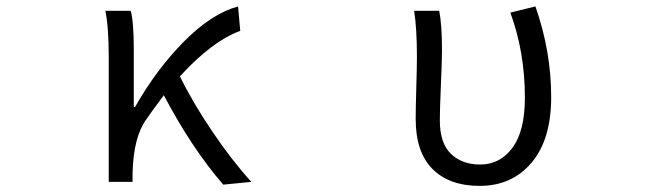

<svg xmlns="http://www.w3.org/2000/svg" viewBox="-20 -574 2040 606"><path d="M773.4 0 684.6 8.8Q585 -106.4 497.1 -273.4Q459 -222.7 442.4 -198.2Q401.4 -142.6 398.4 -28.3V0H323.2V-394.5Q323.2 -488.3 312.5 -540H392.6Q402.3 -504.9 402.3 -415V-236.3H406.2Q474.6 -356.4 561.5 -443.8Q648.4 -531.2 731.4 -553.7L738.3 -476.6Q649.4 -444.3 547.9 -333Q587.9 -251 649.9 -159.2Q711.9 -67.4 773.4 0Z M1494.1 12.7Q1398.4 12.7 1345.2 -40.5Q1292 -93.8 1292 -198.2Q1292 -231.4 1293.9 -296.4Q1295.9 -361.3 1295.9 -394.5Q1295.9 -484.4 1287.1 -540H1366.2Q1375 -497.1 1375 -415Q1375 -383.8 1371.6 -305.7Q1368.2 -227.5 1368.2 -194.3Q1368.2 -122.1 1403.3 -88.4Q1438.5 -54.7 1495.1 -54.7Q1558.6 -54.7 1597.7 -107.9Q1636.7 -161.1 1636.7 -265.6Q1636.7 -409.2 1590.8 -534.2L1669.9 -553.7Q1719.7 -412.1 1719.7 -267.6Q1719.7 -133.8 1657.7 -60.5Q1595.7 12.7 1494.1 12.7Z"/></svg>

Font: GenEi Gothic M SemiLight
Style: Regular
Weight: 350
Designer: o_tamon (Modified); [Source Han Sans]
Ryoko NISHIZUKA  (kana & ideographs); Paul D. Hunt (Latin, Greek & Cyrillic); Wenl
Version: Version 1.1a;Original Version 1.004